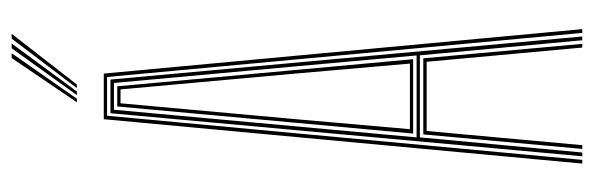

<svg xmlns="http://www.w3.org/2000/svg" viewBox="-356 -638 994 321"><g transform="rotate(-90 140.5 -477.0)"><path d="M28 0 102.2 -800H178.5L252.8 0H246.5L172.8 -794.5H108L34.2 0ZM52.5 0 76.8 -265.8H204L228.2 0H222L198.2 -260.2H82.5L58.8 0ZM40.2 0 112.2 -788.8H168.5L240.5 0H234.2L209 -271.5H71.8L46.5 0ZM71.8 -277H208.8L190 -485.2L162.8 -783H118L90.8 -485.2ZM78.2 -282.8 96.8 -485.2 123.5 -777.5H157.2L184 -485.2L202.5 -282.8ZM85.5 -288.2H195.2L178 -485.2L152 -772H128.8L102.8 -485.2ZM130.5 -845 204.5 -954H212.5L136.5 -845ZM154.2 -845 237 -954H245L160.2 -845ZM142.5 -845 220.8 -954H228.8L148.5 -845Z"/></g></svg>

Font: Big Shoulders Inline Display Thin ExtraLight
Style: Regular
Weight: 250
Version: Version 2.002